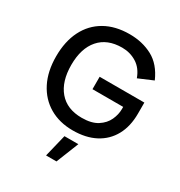

<svg xmlns="http://www.w3.org/2000/svg" viewBox="-217 -861 1165 1246"><g transform="rotate(30 366.0 -238.5)"><path d="M381 11Q281 11 206 -33Q131 -77 89.5 -158.5Q48 -240 48 -352Q48 -464 89 -545.5Q130 -627 207 -671Q284 -715 391 -715Q487 -715 562.5 -674.5Q638 -634 681 -536L573 -490Q550 -554 501 -584.5Q452 -615 392 -615Q281 -615 221 -546Q161 -477 161 -353Q161 -229 220.5 -159Q280 -89 391 -89Q464 -89 507.5 -117Q551 -145 570 -186.5Q589 -228 589 -269V-285H359V-378H694V-295Q694 -200 656.5 -131.5Q619 -63 549 -26Q479 11 381 11ZM458 70 391 238H313L354 70Z"/></g></svg>

Font: Prodigy Sans Medium
Style: Regular
Weight: 500
Designer: Wei Huang
Foundry: Wei Huang
Version: Version 1.003; ttfautohint (v1.8.3)